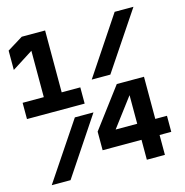

<svg xmlns="http://www.w3.org/2000/svg" viewBox="-115 -908 980 1016"><g transform="rotate(-15 375.0 -400.0)"><path d="M706 -800 495 -485H393L603 -800ZM357 -315 147 0H44L255 -315ZM8 -372V-461H124V-771L171 -745L8 -641V-747L94 -800H222V-461H324V-372ZM664 -428V-197H728V-109H664V0H565V-109H352V-211L515 -428ZM422 -164V-197H565V-424H618Z"/></g></svg>

Font: Martian Mono SemiExpanded Medium
Style: Regular
Weight: 500
Width: 6
Designer: Roman Shamin
Foundry: Evil Martians
Version: Version 1.000